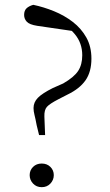

<svg xmlns="http://www.w3.org/2000/svg" viewBox="-20 -764 455 796"><path d="M153 12Q131 12 117 -3Q103 -18 103 -38Q103 -58 117 -72Q131 -86 153 -86Q175 -86 189 -72Q203 -58 203 -38Q203 -18 189 -3Q175 12 153 12ZM359 -521Q359 -466 334.5 -431Q310 -396 260 -372L223 -353Q186 -334 174.5 -321Q163 -308 164 -281L167 -204H142L132 -245Q127 -272 123 -287.5Q119 -303 119 -316Q119 -340 137 -358.5Q155 -377 199 -399L242 -418Q287 -444 304 -470Q321 -496 321 -535Q321 -585 290.5 -622Q260 -659 196 -694L312 -631L134 -657Q102 -662 91 -674Q80 -686 80 -702Q80 -720 90 -729.5Q100 -739 118 -744Q161 -735 204 -717.5Q247 -700 282 -673Q317 -646 338 -608.5Q359 -571 359 -521Z"/></svg>

Font: Noto Serif JP ExtraLight
Style: Regular
Weight: 200
Designer: Ryoko NISHIZUKA  (kana & ideographs); Frank Grießhammer (Latin, Greek & Cyrillic); Wenlong ZHANG  (bopomofo); Sandoll Co
Foundry: Adobe
Version: Version 2.002-H1;hotconv 1.1.0;makeotfexe 2.6.0